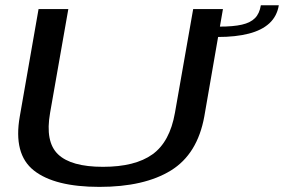

<svg xmlns="http://www.w3.org/2000/svg" viewBox="-20 -709 1083 732"><path d="M359 3.5Q530 3.5 631.5 -59Q733 -121.5 759 -265.5L830 -674.5H716.5L647 -279Q627.5 -168 561.2 -120.5Q495 -73 372.5 -73Q251 -73 201.2 -120.8Q151.5 -168.5 171 -279L240.5 -674.5H127L55.5 -265.5Q30 -121.5 109.2 -59Q188.5 3.5 359 3.5ZM816 -607.5 810 -568Q879 -568 928.5 -580.8Q978 -593.5 1007 -620.2Q1036 -647 1043 -689H974.5Q969.5 -657.5 952.2 -640Q935 -622.5 902.2 -615Q869.5 -607.5 816 -607.5Z"/></svg>

Font: Anybody Expanded
Style: Italic
Weight: 400
Width: 7
Italic angle: -10°
Version: Version 1.113;gftools[0.9.25]